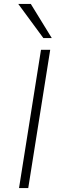

<svg xmlns="http://www.w3.org/2000/svg" viewBox="-20 -959 318 979"><path d="M77 0 189 -705H236L124 0ZM201 -765 73 -939H137L244 -765Z"/></svg>

Font: Nunito Sans 10pt SemiExpanded ExtraLight
Style: Italic
Weight: 250
Width: 6
Italic angle: -9°
Designer: Vernon Adams
Foundry: Vernon Adams
Version: Version 3.101;gftools[0.9.27]